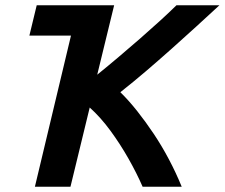

<svg xmlns="http://www.w3.org/2000/svg" viewBox="-20 -713 858 733"><path d="M113.2 0 251 -577.2H92.2L120.2 -693H415.8L351.2 -427.8Q392.5 -461.2 434 -496.4Q475.5 -531.5 514.8 -565.8Q554 -600 589.2 -632.1Q624.5 -664.2 653.8 -693H817.8Q775.2 -653.5 729 -611.4Q682.8 -569.2 634.5 -526.2Q586.2 -483.2 537.1 -441.2Q488 -399.2 439.5 -361Q472.2 -328.8 504.2 -288.4Q536.2 -248 567.1 -201.8Q598 -155.5 624.9 -104.6Q651.8 -53.8 673.8 0H524.5Q501.8 -52.2 470.4 -107.6Q439 -163 401.6 -214Q364.2 -265 322.5 -302.5L249 0Z"/></svg>

Font: Ubuntu Sans
Style: Italic
Weight: 400
Italic angle: -13.5°
Designer: Dalton Maag Ltd
Foundry: Dalton Maag Ltd
Version: Version 1.006